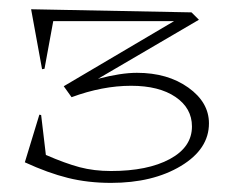

<svg xmlns="http://www.w3.org/2000/svg" viewBox="-20 -632 510 419"><path d="M266.1 -444.8Q203.6 -444.8 136.2 -419.9L119.1 -443.8L359.9 -585.9H96.2L77.1 -481.9L71.8 -481L47.9 -611.8L397.9 -605L414.1 -588.9L193.8 -460Q243.7 -473.1 278.8 -473.1Q345.7 -473.1 390.9 -440.9Q436 -408.7 436 -362.8Q436 -306.6 374.8 -269.8Q313.5 -232.9 222.2 -232.9Q171.9 -232.9 128.4 -243.7Q85 -254.4 34.2 -277.8L65.9 -381.8L69.8 -380.9L80.1 -293.9Q122.6 -275.4 153.8 -267.1Q185.1 -258.8 222.2 -258.8Q302.2 -258.8 350.6 -284.9Q398.9 -311 398.9 -356Q398.9 -396 363 -420.4Q327.1 -444.8 266.1 -444.8Z"/></svg>

Font: Halibut Exp Thin
Style: Regular
Weight: 250
Width: 7
Designer: Matteo Maggi
Foundry: Collletttivo
Version: Version 3.080 | FøM Fix